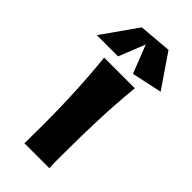

<svg xmlns="http://www.w3.org/2000/svg" viewBox="-280 -781 824 824"><g transform="rotate(45 132.5 -368.5)"><path d="M226.1 -509.8Q215.3 -400.9 211.7 -294.9Q208 -189 208 -83Q208 -64.5 208 -45.7Q208 -26.9 209 -7.8H58.1Q58.1 -38.1 58.6 -67.9Q59.1 -97.7 59.1 -127Q59.1 -224.1 54.4 -319.3Q49.8 -414.6 40 -509.8ZM314.9 -577.6 176.8 -547.9 126.5 -675.8 78.6 -555.7H-50.3L62.5 -715.8L211.9 -728.5Z"/></g></svg>

Font: Galindo
Style: Regular
Weight: 400
Version: Version 1.000